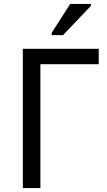

<svg xmlns="http://www.w3.org/2000/svg" viewBox="-20 -964 549 984"><path d="M97 0V-714H486V-635H187V0ZM245 -784V-796L340 -944H446V-934L303 -784Z"/></svg>

Font: Noto Sans Living
Style: Regular
Weight: 400
Designer: Monotype Design Team
Foundry: Monotype Imaging Inc.
Version: Version 2.013; ttfautohint (v1.8.4.7-5d5b)